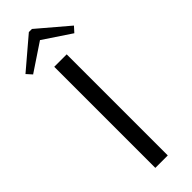

<svg xmlns="http://www.w3.org/2000/svg" viewBox="-303 -858 873 873"><g transform="rotate(-45 134.0 -421.5)"><path d="M-22.5 -719.2 123.3 -843.3H143.3L289.2 -719.2L265.8 -693.3L133.3 -781.7L0.8 -693.3ZM93.3 0V-650H173.3V0Z"/></g></svg>

Font: Boon
Style: Regular
Weight: 400
Designer: Sungsit Sawaiwan
Foundry: FontUni
Version: Version 3.0